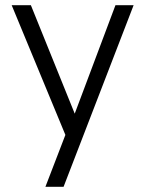

<svg xmlns="http://www.w3.org/2000/svg" viewBox="-20 -520 560 740"><path d="M232 0 25 -500H99L268 -82L425 -500H495L225 200H155Z"/></svg>

Font: Retni Sans
Style: Regular
Weight: 400
Designer: Vitaly Kuzmin
Foundry: ParaType Ltd.
Version: Version 1.00;March 2, 2019;FontCreator 11.5.0.2425 64-bit; t